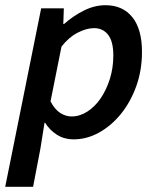

<svg xmlns="http://www.w3.org/2000/svg" viewBox="-37 -523 601 737"><path d="M134 -52 118 48 90 194H-17L121 -491H208L206 -431H209Q244 -462 285 -482.5Q326 -503 368 -503Q434 -503 471 -457Q508 -411 508 -324Q508 -253 486 -192Q464 -131 427 -85.5Q390 -40 343 -14Q296 12 245 12Q210 12 182 -5.5Q154 -23 136 -52ZM324 -415Q295 -415 261 -397.5Q227 -380 199 -344L157 -134Q173 -103 194 -89.5Q215 -76 238 -76Q269 -76 298 -94.5Q327 -113 349 -145Q371 -177 384.5 -219.5Q398 -262 398 -310Q398 -364 378 -389.5Q358 -415 324 -415Z"/></svg>

Font: TypoPRO Source Sans Pro
Style: Italic
Weight: 600
Italic angle: -11°
Designer: Paul D. Hunt
Foundry: Adobe Systems Incorporated
Version: Version 1.075;PS 2.000;hotconv 1.0.86;makeotf.lib2.5.63406